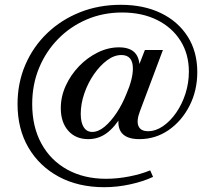

<svg xmlns="http://www.w3.org/2000/svg" viewBox="-20 -636 883 799"><path d="M414 143Q306 143 225 99.5Q144 56 98.5 -21.5Q53 -99 53 -203Q53 -291 85.5 -366.5Q118 -442 176.5 -498Q235 -554 313 -585Q391 -616 483 -616Q578 -616 649.5 -581.5Q721 -547 761 -484Q801 -421 801 -336Q801 -259 768.5 -195.5Q736 -132 681.5 -94.5Q627 -57 560 -57Q507 -57 486 -83.5Q465 -110 477 -162L490 -160Q458 -107 424 -82Q390 -57 347 -57Q295 -57 264 -92Q233 -127 233 -186Q233 -234 253.5 -279Q274 -324 308.5 -360Q343 -396 386.5 -417.5Q430 -439 475 -439Q525 -439 545.5 -411.5Q566 -384 560 -327L544 -328L583 -428H658L563 -175Q547 -134 556 -112Q565 -90 596 -90Q628 -90 658.5 -111Q689 -132 713.5 -167.5Q738 -203 752 -247Q766 -291 766 -338Q766 -411 731 -466.5Q696 -522 633.5 -553Q571 -584 488 -584Q409 -584 341 -555Q273 -526 222 -474Q171 -422 142.5 -353Q114 -284 114 -203Q114 -109 152 -39Q190 31 259.5 69.5Q329 108 421 108Q468 108 517 98.5Q566 89 605 73L617 100Q577 119 522.5 131Q468 143 414 143ZM364 -87Q389 -87 415 -108.5Q441 -130 465 -166Q489 -202 506 -245Q533 -307 533 -351Q533 -407 485 -407Q455 -407 425.5 -385Q396 -363 371 -327Q346 -291 331 -247.5Q316 -204 316 -162Q316 -126 328.5 -106.5Q341 -87 364 -87Z"/></svg>

Font: Baskervville Medium
Style: Regular
Weight: 500
Version: Version 1.100